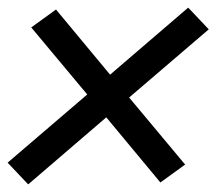

<svg xmlns="http://www.w3.org/2000/svg" viewBox="-34 -592 568 504"><path d="M40 -108 -14 -165 195 -344 48 -520 113 -567 255 -396 460 -572 514 -515 305 -336 452 -160 387 -113 245 -284Z"/></svg>

Font: Iosevka Term Curly Medium
Style: Italic
Weight: 500
Italic angle: -9°
Designer: Belleve Invis
Foundry: Belleve Invis
Version: Version 32.3.0